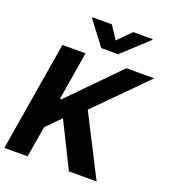

<svg xmlns="http://www.w3.org/2000/svg" viewBox="-167 -1076 1064 1198"><g transform="rotate(20 365.5 -477.0)"><path d="M1.4 0 122.1 -727.5H275.6L223 -406.6H232.4L547.1 -727.5H731.4L409 -401.8L613.9 0H430.1L281.8 -298.6L190.2 -206.1L155.5 0ZM367.8 -953.9 424.8 -867.2 510 -953.9H639.3L638.3 -948.6L468.8 -792H356.8L237.9 -948.6L238.9 -953.9Z"/></g></svg>

Font: Inter Tight
Style: Italic
Weight: 400
Italic angle: -9.39999°
Designer: Rasmus Andersson
Foundry: rsms
Version: Version 3.002